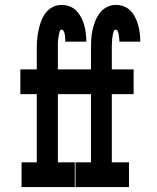

<svg xmlns="http://www.w3.org/2000/svg" viewBox="-20 -763 640 783"><path d="M68 0V-101H130V-379H63V-480H130V-563Q130 -582 131.5 -601Q133 -620 137 -639Q141 -658 147.5 -676Q154 -694 165.5 -709.5Q177 -725 194.5 -734Q212 -743 231 -743Q248 -743 264 -737Q280 -731 291.5 -719Q303 -707 311 -692Q319 -677 323.5 -660.5Q328 -644 330 -627.5Q332 -611 332 -594V-593H246Q246 -598 246 -602.5Q246 -607 245.5 -611.5Q245 -616 244.5 -620.5Q244 -625 242.5 -629.5Q241 -634 238.5 -638Q236 -642 231 -642Q226 -642 224 -636.5Q222 -631 221 -625.5Q220 -620 219 -615Q218 -610 217.5 -605Q217 -600 216.5 -594.5Q216 -589 216 -584Q216 -579 216 -573.5Q216 -568 216 -563V-480H351V-563Q351 -582 352 -601Q353 -620 357 -639Q361 -658 368 -676Q375 -694 386.5 -709.5Q398 -725 415.5 -734Q433 -743 452 -743Q469 -743 485 -737Q501 -731 512.5 -719Q524 -707 531.5 -692Q539 -677 543.5 -660.5Q548 -644 550 -627.5Q552 -611 552 -594V-593H467Q467 -598 466.5 -602.5Q466 -607 465.5 -611.5Q465 -616 464.5 -620.5Q464 -625 462.5 -629.5Q461 -634 458.5 -638Q456 -642 452 -642Q446 -642 444 -636.5Q442 -631 441 -625.5Q440 -620 439 -615Q438 -610 437.5 -605Q437 -600 437 -594.5Q437 -589 436.5 -584Q436 -579 436 -573.5Q436 -568 436 -563V-480H525V-379H436V-101H506V0H288V-101H351V-379H216V-101H285V0Z"/></svg>

Font: Iosevka HT Extended
Style: Bold
Weight: 700
Width: 7
Monospace: yes
Designer: Belleve Invis
Foundry: Belleve Invis
Version: Version 32.3.0; ttfautohint (v1.8.4)